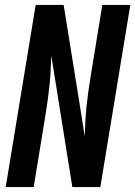

<svg xmlns="http://www.w3.org/2000/svg" viewBox="-20 -755 546 775"><path d="M3 0 124 -735H237L309 -288L322 -204Q323 -234 324.5 -263.5Q326 -293 329 -322.5Q332 -352 336 -381.5Q340 -411 345 -441L393 -735H506L385 0H272L187 -531Q186 -501 184.5 -471.5Q183 -442 180 -412.5Q177 -383 173 -353.5Q169 -324 164 -294L116 0Z"/></svg>

Font: Iosevka Oblique
Style: Bold
Weight: 700
Italic angle: -9°
Monospace: yes
Designer: Belleve Invis
Foundry: Belleve Invis
Version: Version 32.5.0; ttfautohint (v1.8.4)